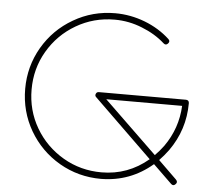

<svg xmlns="http://www.w3.org/2000/svg" viewBox="-53 -813 1009 888"><g transform="rotate(5 451.0 -368.5)"><path d="M446.8 -752.9C377 -752.9 312.5 -735.8 253.4 -701.2C194.3 -667 147.9 -620.6 113.3 -561.5C79.1 -502.4 62 -438.5 62 -368.7C62 -298.8 79.1 -234.4 113.3 -175.3C147.9 -116.2 194.3 -69.8 253.4 -35.2C312.5 -1 377 16.1 446.8 16.1C537.6 15.6 617.2 -14.2 686 -73.2L772.9 11.2C779.8 17.6 786.6 17.6 793.5 10.3C800.8 3.4 800.3 -3.9 793 -11.2L708 -94.2C722.7 -109.4 736.8 -126 750 -144C797.9 -211.4 821.8 -286.1 821.8 -368.2C821.8 -377.4 816.4 -382.8 807.1 -382.8H402.8C396.5 -382.8 391.6 -379.9 389.2 -373.5C386.7 -367.7 387.7 -362.3 393.1 -357.9L664.1 -94.2C601.1 -41 528.8 -14.2 446.8 -14.2C382.3 -14.2 322.8 -29.8 268.6 -61.5C214.4 -93.3 170.9 -136.2 139.2 -190.4C107.4 -244.6 91.8 -304.2 91.8 -368.2C91.8 -432.6 107.4 -492.2 139.2 -546.4C170.9 -600.6 213.9 -643.6 268.1 -675.3C322.3 -707 381.8 -723.1 446.8 -723.1C491.2 -723.1 533.7 -714.8 574.7 -698.2C615.7 -682.1 651.4 -660.6 681.2 -633.8C688.5 -627.4 695.3 -627.4 702.1 -634.8C709 -642.1 708.5 -649.4 701.2 -655.8C668.5 -686 629.4 -710 585 -727.1C540.5 -744.1 494.6 -752.9 446.8 -752.9ZM792 -353C788.6 -283.2 766.6 -219.2 726.1 -162.1C713.4 -145 700.2 -129.4 686 -115.2L439.9 -353Z"/></g></svg>

Font: Nemoy
Style: Light
Weight: 300
Designer: BSozoo
Foundry: BSozoo
Version: Version 001.000